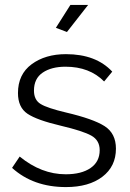

<svg xmlns="http://www.w3.org/2000/svg" viewBox="-20 -750 527 780"><path d="M338 -730 252 -620 207 -637 266 -730ZM248 10Q115 10 29 -68L60 -114Q148 -42 247 -42Q311 -42 348 -67.5Q385 -93 385 -140Q385 -180 351 -199Q317 -218 228 -239Q130 -262 91.5 -288Q53 -314 53 -372Q53 -448 108.5 -489Q164 -530 248 -530Q370 -530 436 -459L403 -419Q344 -479 246 -479Q189 -479 153.5 -455Q118 -431 118 -382Q118 -344 145 -327.5Q172 -311 248 -293Q359 -267 405 -237.5Q451 -208 451 -146Q451 -74 396 -32Q341 10 248 10Z"/></svg>

Font: Raleway
Style: Regular
Weight: 400
Designer: Matt McInerney, Pablo Impallari, Rodrigo Fuenzalida
Foundry: Matt McInerney, Pablo Impallari, Rodrigo Fuenzalida
Version: Version 1.000;PS 001.001;hotconv 1.0.56; ttfautohint (v1.5)